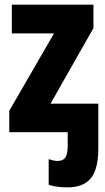

<svg xmlns="http://www.w3.org/2000/svg" viewBox="-20 -570 452 828"><path d="M383 -550V-449L198 -123H404V70Q404 160 371.5 199Q339 238 272 238Q246 238 225.5 235Q205 232 190 227V116Q210 124 229 124Q252 124 262 109Q272 94 272 58V0H20V-92L213 -426H31V-550Z"/></svg>

Font: Noto Sans Condensed ExtraBold
Style: Regular
Weight: 800
Width: 3
Designer: Monotype Design Team
Foundry: Monotype Imaging Inc.
Version: Version 2.013; ttfautohint (v1.8.4.7-5d5b)